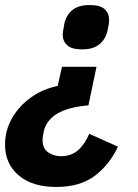

<svg xmlns="http://www.w3.org/2000/svg" viewBox="-38 -557 548 762"><path d="M185 185Q90 185 36 139Q-18 93 -18 17Q-18 -39 9.5 -87.5Q37 -136 84.5 -170Q132 -204 191 -216L208 -292H345L313 -139Q233 -132 190 -106.5Q147 -81 136 -37Q135 -30 133 -20.5Q131 -11 131 -1Q131 32 153 47.5Q175 63 205 63Q245 63 272.5 38.5Q300 14 316 -26L430 25Q397 96 338.5 140.5Q280 185 185 185ZM288 -361Q246 -361 228.5 -377.5Q211 -394 211 -419Q211 -424 212 -431.5Q213 -439 217 -461Q224 -496 248.5 -516.5Q273 -537 318 -537Q360 -537 377.5 -520.5Q395 -504 395 -479Q395 -475 394.5 -467Q394 -459 389 -437Q382 -403 357.5 -382Q333 -361 288 -361Z"/></svg>

Font: IBM Plex Sans
Style: Bold Italic
Weight: 700
Italic angle: -11.31°
Designer: Mike Abbink, Paul van der Laan, Pieter van Rosmalen
Foundry: Bold Monday
Version: Version 3.201